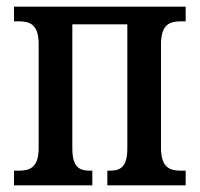

<svg xmlns="http://www.w3.org/2000/svg" viewBox="-20 -556 599 576"><path d="M22 0H257V-44H251C221 -44 197 -51 197 -111V-483H362V-111C362 -51 338 -44 308 -44H302V0H537V-44H524C490 -44 463 -52 463 -113V-423C463 -484 490 -492 524 -492H537V-536H22V-492H35C69 -492 96 -484 96 -423V-113C96 -52 69 -44 35 -44H22Z"/></svg>

Font: Noto Serif Condensed Medium
Style: Regular
Weight: 500
Width: 3
Designer: Monotype Design Team
Foundry: Monotype Imaging Inc.
Version: Version 2.015